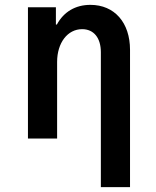

<svg xmlns="http://www.w3.org/2000/svg" viewBox="-20 -570 640 790"><path d="M95 0H215V-315C215 -394 258 -450 318 -450C366 -450 395 -414 395 -355V200H515V-365C515 -477 451 -550 352 -550C290 -550 242 -521 214 -469H210V-540H95Z"/></svg>

Font: CommitMono
Style: Bold
Weight: 700
Monospace: yes
Designer: Eigil Nikolajsen
Foundry: Eigil Nikolajsen
Version: Version 1.143